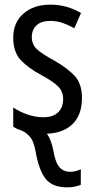

<svg xmlns="http://www.w3.org/2000/svg" viewBox="-20 -567 407 827"><path d="M269 240Q206 240 177 203.5Q148 167 134 89Q126 41 108 21Q90 1 67 -7Q56 -10 49.5 -14Q43 -18 37 -21V-104Q62 -87 96.5 -74.5Q131 -62 167 -62Q208 -62 230 -83Q252 -104 252 -141Q252 -172 231.5 -193.5Q211 -215 159 -243Q103 -273 70 -307.5Q37 -342 37 -405Q37 -470 81 -508.5Q125 -547 197 -547Q234 -547 267 -537.5Q300 -528 329 -511L300 -445Q276 -459 250 -468Q224 -477 196 -477Q158 -477 137.5 -458Q117 -439 117 -408Q117 -376 138 -356Q159 -336 212 -307Q267 -276 300 -242Q333 -208 333 -145Q333 -73 293.5 -33.5Q254 6 182 9Q192 23 198.5 40.5Q205 58 209 78Q218 132 235.5 152.5Q253 173 283 173Q295 173 307.5 169.5Q320 166 328 162V229Q319 233 303.5 236.5Q288 240 269 240Z"/></svg>

Font: Avrile Sans Condensed
Style: Regular
Weight: 400
Width: 3
Designer: Monotype Design Team
Foundry: Monotype Imaging Inc.
Version: Version 2.001;September 10, 2019;FontCreator 11.5.0.2425 64-